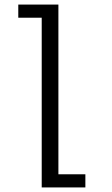

<svg xmlns="http://www.w3.org/2000/svg" viewBox="-20 -820 490 840"><path d="M235.5 -57.5H353.5V0H162.5V-742.5H60V-800H235.5Z"/></svg>

Font: League Mono Condensed Light
Style: Regular
Weight: 300
Width: 1
Designer: Tyler Finck
Foundry: The League of Moveable Type / Tyler Finck
Version: Version 2.210